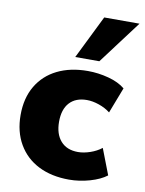

<svg xmlns="http://www.w3.org/2000/svg" viewBox="-86 -823 674 895"><g transform="rotate(10 250.5 -375.5)"><path d="M303 11Q220 11 158.5 -20Q97 -51 63 -109.5Q29 -168 29 -247Q29 -327 63 -384.5Q97 -442 158.5 -472.5Q220 -503 303 -503Q352 -503 401 -490Q450 -477 480 -452L433 -330Q410 -348 379.5 -358.5Q349 -369 322 -369Q269 -369 240 -337.5Q211 -306 211 -247Q211 -189 240 -156Q269 -123 322 -123Q349 -123 379.5 -133.5Q410 -144 433 -162L480 -40Q450 -17 401 -3Q352 11 303 11ZM233 -557 334 -762H501L347 -557Z"/></g></svg>

Font: Nunito Sans 12pt Black
Style: Regular
Weight: 900
Designer: Vernon Adams
Foundry: Vernon Adams
Version: Version 3.101;gftools[0.9.27]